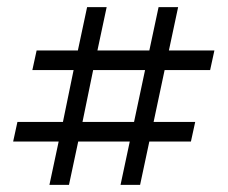

<svg xmlns="http://www.w3.org/2000/svg" viewBox="-20 -520 640 540"><path d="M225 -500H280L254 -378H400L426 -500H481L455 -378H583L571 -323H443L412 -177H529L517 -122H400L374 0H319L345 -122H200L174 0H119L145 -122H17L29 -177H157L187 -323H71L83 -378H199ZM212 -177H357L388 -323H242Z"/></svg>

Font: Epunda Sans Light
Style: Regular
Weight: 300
Designer: Simon Atzbach
Foundry: typofactur
Version: Version 2.204; ttfautohint (v1.8.4.7-5d5b)